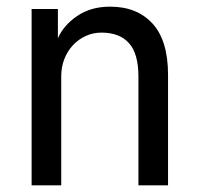

<svg xmlns="http://www.w3.org/2000/svg" viewBox="-20 -557 595 577"><path d="M75 -530H154V-442Q171 -481 212 -509Q253 -537 311 -537Q392 -537 438.5 -486Q485 -435 485 -332V0H396V-327Q396 -396 367.5 -427.5Q339 -459 285 -459Q260 -459 238 -449Q216 -439 199.5 -421.5Q183 -404 173.5 -380Q164 -356 164 -327V0H75Z"/></svg>

Font: Golos UI VF
Style: Regular
Weight: 400
Designer: A.Korolkova, Vitaly Kuzmin
Foundry: ParaType Ltd
Version: Version 2.000